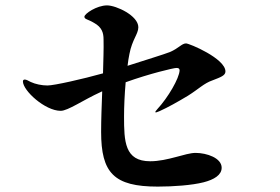

<svg xmlns="http://www.w3.org/2000/svg" viewBox="-20 -743 1040 712"><path d="M556 -328C556 -327 557 -326 558 -326C559 -326 562 -327 572 -331C603 -345 637 -364 677 -388C717 -413 736 -434 768 -445C799 -457 816 -463 816 -478C816 -526 682 -582 670 -582C654 -582 643 -564 610 -550C590 -542 512 -518 453 -499C455 -515 457 -529 460 -543C470 -596 493 -617 493 -642C493 -685 411 -723 377 -723C339 -723 293 -692 293 -681C293 -671 306 -672 329 -658C358 -642 364 -621 364 -597C365 -561 363 -517 362 -471C287 -450 181 -426 156 -426C135 -426 111 -431 94 -439C85 -444 77 -448 72 -448C68 -448 65 -446 65 -441C65 -407 147 -332 205 -332C232 -332 288 -372 354 -402C356 -403 357 -404 359 -404C357 -350 355 -300 355 -254C355 -102 402 -51 565 -51C623 -51 692 -56 735 -67C774 -77 802 -94 802 -121C802 -157 747 -176 705 -176C668 -176 602 -145 537 -145C442 -145 440 -219 440 -311C440 -347 442 -393 446 -438C535 -470 624 -491 634 -491C642 -491 646 -489 646 -482C645 -453 603 -381 564 -339C557 -331 556 -329 556 -328Z"/></svg>

Font: Shippori Mincho OTF
Style: Bold
Weight: 800
Designer: FONTDASU
Foundry: FONTDASU / Google Inc. / but / Adobe
Version: Version 3.300;hotconv 1.0.109;makeotfexe 2.5.65596